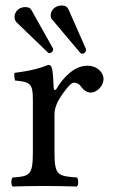

<svg xmlns="http://www.w3.org/2000/svg" viewBox="-20 -679 412 701"><path d="M176 -358C174 -398 173 -424 168 -434C166 -439 164 -442 156 -442C128 -431 102 -422 33 -413C31 -407 33 -391 35 -385C89 -380 100 -375 100 -317V-122C100 -39 88 -35 26 -31C20 -25 20 -4 26 2C61 1 100 0 140 0C180 0 226 1 261 2C267 -4 267 -25 261 -31C191 -36 179 -39 179 -122V-261C179 -287 191 -310 203 -328C214 -344 237 -377 249 -377C258 -377 267 -375 275 -364C282 -354 294 -341 311 -341C335 -341 358 -366 358 -391C358 -410 340 -439 298 -439C251 -439 210 -395 187 -356C181 -345 176 -353 176 -358ZM207 -659C176 -659 165 -637 165 -623C165 -618 166 -612 171 -607L273 -486C275 -484 277 -483 280 -483C291 -483 294 -493 294 -496C294 -497 294 -499 293 -502L230 -645C226 -654 218 -659 207 -659ZM71 -653C48 -653 33 -635 33 -617C33 -611 35 -604 40 -598L154 -488C156 -486 158 -485 161 -485C164 -485 174 -489 174 -499C174 -500 174 -502 173 -503L95 -642C90 -651 83 -653 71 -653Z"/></svg>

Font: Libertinus Math
Style: Regular
Weight: 400
Designer: Philipp H. Poll, Khaled Hosny
Foundry: Caleb Maclennan
Version: Version 7.050;RELEASE